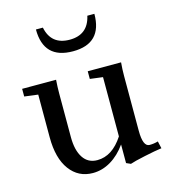

<svg xmlns="http://www.w3.org/2000/svg" viewBox="-107 -784 790 886"><g transform="rotate(-15 288.0 -341.0)"><path d="M286.1 -555.2Q146 -555.2 146 -696.8H179.2Q196.8 -610.8 285.2 -610.8Q372.6 -610.8 391.6 -696.8H425.3Q425.3 -555.2 286.1 -555.2ZM229.5 11.2Q160.6 11.2 119.6 -44.2Q78.6 -99.6 78.6 -199.2V-403.8L13.7 -412.1V-448.7H175.8Q173.3 -414.6 173.3 -383.8V-174.8Q173.3 -112.3 196.8 -76.7Q220.2 -41 264.6 -41Q335.9 -41 388.2 -121.1V-404.3L327.1 -412.1V-448.7H486.3Q483.4 -416 483.4 -383.8V-123Q483.4 -46.4 515.1 -46.4Q536.1 -46.4 555.7 -52.2L563.5 -17.6Q533.2 -13.7 480.5 -2.4Q427.7 8.8 409.2 15.6L388.2 6.3V-82.5Q356.4 -37.6 315.4 -13.2Q274.4 11.2 229.5 11.2Z"/></g></svg>

Font: Elstob 8pt Medium
Style: Regular
Weight: 500
Designer: Peter S. Baker
Version: Version 1.015